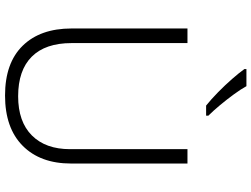

<svg xmlns="http://www.w3.org/2000/svg" viewBox="-138 -850 998 762"><g transform="rotate(90 361.0 -469.0)"><path d="M629 -252Q629 -130 558.5 -60Q488 10 359 10Q230 10 161.5 -60Q93 -130 93 -254V-714H151V-254Q151 -150 205 -96Q259 -42 362 -42Q463 -42 517.5 -96.5Q572 -151 572 -248V-714H629ZM322 -948Q334 -926 354.5 -898Q375 -870 397.5 -843Q420 -816 439 -797V-788H399Q374 -808 346 -835.5Q318 -863 293.5 -891Q269 -919 254 -940V-948Z"/></g></svg>

Font: Noto Sans Bengali UI Light
Style: Regular
Weight: 300
Designer: Jelle Bosma - Monotype Design Team
Foundry: Monotype Imaging Inc.
Version: Version 2.003; ttfautohint (v1.8.4.7-5d5b)